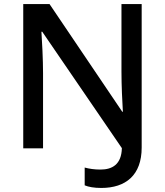

<svg xmlns="http://www.w3.org/2000/svg" viewBox="-20 -785 816 950"><path d="M481 145C602 145 681 82 681 -55V-765H581V-431C581 -364 585 -279 588 -232H585L225 -765H95V-51H193V-423C193 -490 188 -584 185 -628H189L583 -52C581 29 535 54 477 54C447 54 421 50 399 44V132C418 140 446 145 481 145Z"/></svg>

Font: Noto Sans Tamil UI Medium
Style: Regular
Weight: 500
Designer: Jelle Bosma - Monotype Design Team
Foundry: Monotype Imaging Inc.
Version: Version 2.004